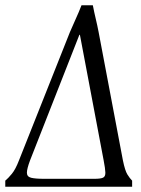

<svg xmlns="http://www.w3.org/2000/svg" viewBox="-47 -708 534 728"><path d="M419 -100Q427 -61 436 -46.5Q445 -32 454 -23V0H-27V-23Q-16 -32 -2 -49Q12 -66 25 -100L218 -586Q229 -612 240.5 -637Q252 -662 262 -688H305Q310 -662 316 -637Q322 -612 327 -586ZM311 -30Q335 -30 344 -34.5Q353 -39 352.5 -54Q352 -69 346 -100L256 -576H254L67 -100Q55 -68 55 -53Q55 -38 71 -34Q87 -30 121 -30Z"/></svg>

Font: Bona Nova
Style: Italic
Weight: 400
Italic angle: -4°
Designer: Mateusz Machalski
Foundry: Capitalics
Version: Version 4.001; ttfautohint (v1.8.3)